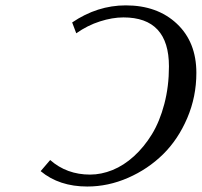

<svg xmlns="http://www.w3.org/2000/svg" viewBox="-20 -678 744 708"><path d="M129.9 -46.9 165 -87.9Q226.1 -34.2 312 -34.2Q353.5 -34.2 395 -51Q436.5 -67.9 473.9 -101.8Q511.2 -135.7 540 -182.6Q568.8 -229.5 585.9 -294.4Q603 -359.4 603 -433.1Q603 -613.8 435.1 -613.8Q394.5 -613.8 348.6 -599.1Q302.7 -584.5 261.2 -555.2L246.1 -595.2Q338.9 -658.2 443.8 -658.2Q560.1 -658.2 632.1 -590.6Q704.1 -522.9 704.1 -409.2Q704.1 -321.3 670.4 -242.4Q636.7 -163.6 581.1 -108.9Q525.4 -54.2 452.1 -22.2Q378.9 9.8 301.8 9.8Q198.2 9.8 129.9 -46.9Z"/></svg>

Font: Linear Smooth
Style: Italic
Weight: 400
Designer: Philipp H. Poll, Flanker
Foundry: Philipp H. Poll, reworked by Flanker
Version: Version 1.061 | FøM Fix